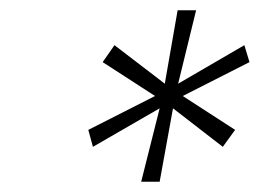

<svg xmlns="http://www.w3.org/2000/svg" viewBox="-20 -690 506 374"><path d="M362 -670H326L301 -527L203 -602L180 -569L282 -503L152 -437L161 -404L291 -479L255 -336H291L317 -479L414 -404L438 -437L336 -503L466 -569L456 -602L327 -527Z"/></svg>

Font: LT Wave Text Thin Italic
Style: Regular
Weight: 100
Designer: Daniel Lyons
Version: Version 2.5 (Glyphs App)